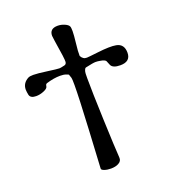

<svg xmlns="http://www.w3.org/2000/svg" viewBox="-197 -1068 1337 1471"><g transform="rotate(-20 471.5 -332.0)"><path d="M405.8 -503.9Q402.8 -515.6 395.5 -534.7Q394 -535.6 376 -542.5Q357.9 -549.3 328.6 -549.3Q277.3 -549.3 216.8 -530.8Q207.5 -527.8 205.1 -521Q202.6 -512.2 201.2 -504.9Q197.3 -490.7 166.3 -478Q135.3 -465.3 104.5 -465.3Q59.1 -465.3 51.3 -494.6Q45.9 -520 45.4 -539.1Q45.4 -592.3 96.7 -619.6Q109.4 -626 138.2 -626Q172.9 -626 249.3 -615.2Q325.7 -604.5 343.8 -604.5Q353 -604.5 357.9 -606Q373 -608.9 387.7 -612.5Q402.3 -616.2 404.8 -634.3Q407.7 -655.3 381.3 -815.9Q376 -849.1 376 -857.9Q376 -916 441.9 -916Q470.2 -916 497.6 -904.1Q524.9 -892.1 531.2 -877.9Q536.1 -867.7 536.1 -837.9Q536.1 -808.6 528.3 -738.8Q520.5 -675.3 522 -640.6Q538.6 -608.4 569.8 -609.4Q581.1 -609.4 660.2 -618.7Q765.6 -631.3 813 -622.1Q875 -610.4 875 -539.1Q875 -466.8 791.5 -466.8Q731.9 -466.8 716.8 -496.1Q709 -515.1 701.2 -533.7Q691.9 -546.4 657.2 -551.8Q637.7 -555.7 620.1 -555.7Q600.6 -555.7 537.6 -541.5Q527.3 -540 520.5 -512.7Q518.1 -506.3 518.1 -460.4Q518.1 -352.1 526.9 -117.2Q535.6 114.7 541.5 194.8Q543.9 224.1 515.6 238.8Q492.2 252 453.6 252.4Q423.8 252.4 400.9 244.6Q377.9 236.8 377.9 225.6Q386.7 73.2 394.5 -79.6Q408.7 -345.2 408.7 -444.8Q408.7 -495.1 405.8 -503.9Z"/></g></svg>

Font: Accordance
Style: Bold
Weight: 700
Version: Version 1.2 (build January 31, 2020) Miklal Software Solutio